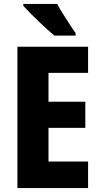

<svg xmlns="http://www.w3.org/2000/svg" viewBox="-20 -950 509 970"><path d="M425 0H68V-714H425V-582H225V-436H411V-304H225V-134H425ZM269 -930Q280 -909 297.5 -881Q315 -853 332.5 -826Q350 -799 362 -783V-770H255Q240 -782 218.5 -801.5Q197 -821 173.5 -843.5Q150 -866 130 -886.5Q110 -907 98 -920V-930Z"/></svg>

Font: Noto Sans Lao UI Cond ExtBd
Style: Regular
Weight: 800
Width: 3
Designer: Monotype Design Team
Foundry: Monotype Imaging Inc.
Version: Version 2.000; ttfautohint (v1.8.4.7-5d5b)